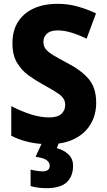

<svg xmlns="http://www.w3.org/2000/svg" viewBox="-20 -744 557 1004"><path d="M483 -207Q483 -144 454 -95Q425 -46 369.5 -18Q314 10 234 10Q126 10 39 -34V-189Q89 -163 140 -146.5Q191 -130 237 -130Q281 -130 301 -148.5Q321 -167 321 -196Q321 -228 291 -250Q261 -272 203 -303Q165 -324 129 -350Q93 -376 69 -416Q45 -456 45 -518Q45 -615 108.5 -669.5Q172 -724 281 -724Q335 -724 384 -710.5Q433 -697 482 -674L433 -542Q388 -563 351.5 -574Q315 -585 280 -585Q244 -585 225.5 -568Q207 -551 207 -525Q207 -503 219 -487.5Q231 -472 257.5 -456Q284 -440 327 -417Q402 -379 442.5 -332.5Q483 -286 483 -207ZM362 123Q362 178 329 209Q296 240 223 240Q198 240 177.5 237Q157 234 140 229V143Q156 147 173 149.5Q190 152 204 152Q220 152 230 145Q240 138 240 123Q240 105 223 93Q206 81 166 76L201 0H289L277 31Q311 39 336.5 62Q362 85 362 123Z"/></svg>

Font: Noto Sans Tamil SemiCondensed ExtraBold
Style: Regular
Weight: 800
Width: 4
Designer: Jelle Bosma - Monotype Design Team
Foundry: Monotype Imaging Inc.
Version: Version 2.004; ttfautohint (v1.8.4.7-5d5b)